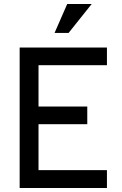

<svg xmlns="http://www.w3.org/2000/svg" viewBox="-20 -937 606 957"><path d="M315 -917H437L322 -773H252ZM78 -700H513V-612H172V-406H415V-318H172V-89H513V0H78Z"/></svg>

Font: Haskoy Medium
Style: Regular
Weight: 500
Designer: Ertekin Erdin
Foundry: Ertekin Erdin
Version: Version 1.500; ttfautohint (v1.8.3)